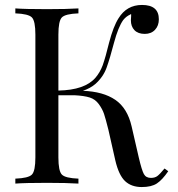

<svg xmlns="http://www.w3.org/2000/svg" viewBox="-20 -742 718 776"><path d="M553 14Q511 14 485.5 -10Q460 -34 446 -94L418 -218Q407 -262 400.5 -281.5Q394 -301 379.5 -321Q365 -341 342.5 -348Q320 -355 282 -357H216V-106Q216 -51 230 -36.5Q244 -22 297 -20V0Q250 -3 170 -3Q82 -3 42 0V-20Q95 -22 109 -36.5Q123 -51 123 -106V-602Q123 -657 109 -671.5Q95 -686 42 -688V-708Q82 -705 170 -705Q250 -705 297 -708V-688Q244 -686 230 -671.5Q216 -657 216 -602V-376Q323 -378 366 -428Q384 -449 395 -478Q407 -512 421 -570Q438 -635 459 -668Q492 -722 554 -722Q622 -722 622 -664Q622 -638 606.5 -621.5Q591 -605 565 -605Q538 -605 523.5 -620Q509 -635 509 -660Q509 -669 510 -677V-685Q508 -685 506 -683Q490 -676 478 -661Q458 -633 441 -570Q424 -505 411 -469Q398 -432 366 -403Q345 -385 315 -375Q397 -372 446 -338.5Q495 -305 512 -231L541 -105Q553 -54 561.5 -38.5Q570 -23 590 -23Q606 -23 616 -30.5Q626 -38 645 -61L660 -50Q636 -15 614 -0.5Q592 14 553 14Z"/></svg>

Font: Playfair Display
Style: Regular
Weight: 400
Designer: Claus Eggers S?rensen
Foundry: Claus Eggers S?rensen
Version: Version 1.003